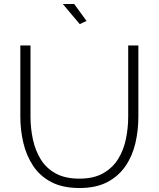

<svg xmlns="http://www.w3.org/2000/svg" viewBox="-20 -938 796 963"><path d="M379 5Q294 5 237 -25Q180 -55 146 -106.5Q112 -158 97 -222Q82 -286 82 -353V-710H133V-353Q133 -295 145 -239Q157 -183 184.5 -138.5Q212 -94 259.5 -68Q307 -42 378 -42Q450 -42 497.5 -69Q545 -96 572.5 -140.5Q600 -185 611.5 -240.5Q623 -296 623 -353V-710H674V-353Q674 -282 658.5 -217.5Q643 -153 608 -103Q573 -53 517 -24Q461 5 379 5ZM295 -918H352L414 -833L380 -817Z"/></svg>

Font: Raleway Thin Light
Style: Regular
Weight: 300
Version: Version 4.026